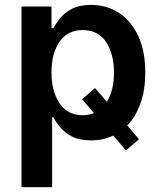

<svg xmlns="http://www.w3.org/2000/svg" viewBox="-20 -573 651 797"><path d="M69.3 204.1V-545.9H193.8V-455.6H201.7Q211.4 -474.6 229.5 -497.3Q247.6 -520 278.6 -536.4Q309.6 -552.7 358.4 -552.7Q421.4 -552.7 472.2 -520.5Q522.9 -488.3 553 -425.5Q583 -362.8 583 -272Q583 -199.2 563 -143.6Q543 -87.9 508.3 -52.2L557.1 4.9L502.9 51.3L450.2 -10.3Q407.7 9.8 357.9 9.8Q310.5 9.8 279.5 -6.1Q248.5 -22 230 -44.4Q211.4 -66.9 201.7 -86.4H196.3V204.1ZM374.5 -207.5 423.8 -150.4Q453.1 -197.8 453.1 -272.5Q453.1 -348.6 420.4 -398.4Q387.7 -448.2 323.2 -448.2Q260.7 -448.2 227.3 -400.1Q193.8 -352.1 193.8 -272.5Q193.8 -192.9 227.5 -143.8Q261.2 -94.7 323.2 -94.7Q348.6 -94.7 370.1 -103.5L320.8 -161.1Z"/></svg>

Font: Inter SemiBold
Style: Regular
Weight: 600
Designer: Rasmus Andersson
Foundry: rsms
Version: Version 4.001;git-9221beed3